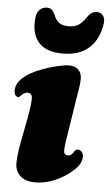

<svg xmlns="http://www.w3.org/2000/svg" viewBox="-53 -754 459 801"><g transform="rotate(5 176.5 -353.0)"><path d="M66.9 -675.3Q69.3 -694.3 81.5 -706.1Q93.8 -717.8 110.8 -717.8Q124 -717.8 131.6 -711.2Q139.2 -704.6 145 -690.4Q152.8 -670.4 166.7 -659.4Q180.7 -648.4 207 -648.4Q232.9 -648.4 249 -658.9Q265.1 -669.4 278.8 -690.4Q296.9 -717.8 318.8 -717.8Q336.4 -717.8 345.7 -706.1Q355 -694.3 353 -675.3Q344.7 -608.4 304.2 -570.6Q263.7 -532.7 192.4 -532.7Q121.1 -532.7 89.8 -570.6Q58.6 -608.4 66.9 -675.3ZM64 -217.3Q81.1 -301.3 81.1 -333Q81.1 -352.5 69.8 -356Q61.5 -358.9 51.8 -355.5Q42.5 -351.6 36.6 -344.7Q28.3 -336.4 27.3 -335.9Q23.9 -334 18.6 -336.9Q6.8 -342.3 6.8 -360.4Q6.8 -392.1 34.7 -416.3Q62.5 -440.4 106.4 -457Q138.7 -469.7 173.1 -477.8Q207.5 -485.8 223.6 -485.8Q249.5 -485.8 263.4 -471.7Q277.3 -457.5 277.3 -434.1Q277.3 -424.3 275.9 -411.4Q274.4 -398.4 272 -384.3Q269.5 -370.1 263.7 -333Q257.8 -295.9 252 -257.8Q249.5 -241.2 244.4 -210.4Q239.3 -179.7 236.8 -161.4Q234.4 -143.1 234.4 -129.9Q234.4 -111.3 252.4 -111.3Q266.6 -111.3 277.3 -131.3Q283.2 -139.2 291 -139.2Q300.3 -139.2 307.4 -130.9Q314.5 -122.6 314.5 -112.8Q314.5 -89.4 298.3 -69.3Q282.2 -49.3 249.5 -27.3Q187.5 12.7 124.5 12.7Q84 12.7 62.3 -7.6Q40.5 -27.8 40.5 -60.1Q40.5 -78.6 43.5 -102.1Q46.4 -125.5 50.3 -146Q54.2 -166.5 64 -217.3Z"/></g></svg>

Font: Cooper* ExtraBold
Style: Italic
Weight: 800
Italic angle: -7°
Designer: Owen Earl
Foundry: indestructible type*
Version: Version 0.001